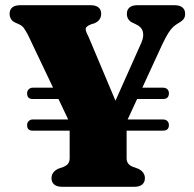

<svg xmlns="http://www.w3.org/2000/svg" viewBox="-20 -720 748 740"><path d="M452 -216 275.5 -191 87 -587Q77.5 -604 71.5 -612.5Q65.5 -621 52 -627L38.5 -633Q27.5 -638 22.2 -647Q17 -656 17 -667Q17 -682.5 27.2 -691.2Q37.5 -700 59 -700H328Q349.5 -700 359.8 -691.2Q370 -682.5 370 -667Q370 -641.5 344.5 -630.5L331.5 -626.5Q310 -618 310.2 -608.2Q310.5 -598.5 320.5 -580L450 -272.5L383 -237.5L525.5 -557Q535.5 -580.5 530.2 -599Q525 -617.5 501.5 -627.5L490 -633Q481 -637 475 -645.5Q469 -654 469 -667Q469 -682.5 479.2 -691.2Q489.5 -700 510.5 -700H651.5Q673 -700 683.2 -691.2Q693.5 -682.5 693.5 -667Q693.5 -655 688.5 -647.8Q683.5 -640.5 673 -634L665.5 -629.5Q656 -624 647.2 -616Q638.5 -608 628.5 -592.2Q618.5 -576.5 605 -548ZM248.5 -259 468 -261.5V-109Q468 -98.5 474 -90Q480 -81.5 493.5 -76.5L513 -69.5Q538.5 -57 538.5 -33Q538.5 -18 528.2 -9Q518 0 496.5 0H220.5Q199 0 188.8 -9Q178.5 -18 178.5 -33Q178.5 -57 204 -69.5L224 -76.5Q238.5 -82.5 243.5 -91Q248.5 -99.5 248.5 -109ZM84.5 -238Q84.5 -247.5 90.8 -253.5Q97 -259.5 106 -259.5H608.5Q619 -259.5 625 -253.5Q631 -247.5 631 -238Q631 -216.5 608.5 -216.5H105Q84.5 -216.5 84.5 -238ZM472.5 -338.5 488 -382H608.5Q619 -382 625 -376Q631 -370 631 -360.5Q631 -338.5 608.5 -338.5ZM84.5 -360.5Q84.5 -370 90.8 -376Q97 -382 106 -382H338.5L357.5 -338.5H105Q84.5 -338.5 84.5 -360.5Z"/></svg>

Font: Fraunces Black
Style: Regular
Weight: 900
Version: Version 1.000;[b76b70a41]